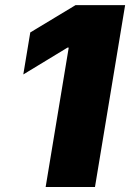

<svg xmlns="http://www.w3.org/2000/svg" viewBox="-20 -748 520 768"><path d="M480.5 -727.5 359.9 0H162.6L254.9 -557.6H250L73.2 -450.2L101.1 -618.2L282.2 -727.5Z"/></svg>

Font: Inter Black
Style: Italic
Weight: 900
Italic angle: -9.39999°
Designer: Rasmus Andersson
Foundry: rsms
Version: Version 4.000;git-a52131595